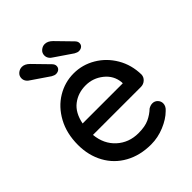

<svg xmlns="http://www.w3.org/2000/svg" viewBox="-214 -869 997 997"><g transform="rotate(-45 285.0 -370.0)"><path d="M483 -239H131Q138 -166 186.5 -122Q235 -78 305 -78Q353 -78 383 -92Q413 -106 436 -128Q451 -137 465 -137Q482 -137 493.5 -125Q505 -113 505 -97Q505 -76 485 -59Q456 -30 408 -10Q360 10 310 10Q229 10 167.5 -24Q106 -58 72.5 -119Q39 -180 39 -257Q39 -341 73.5 -404.5Q108 -468 164.5 -502Q221 -536 286 -536Q350 -536 406 -503Q462 -470 496 -412Q530 -354 531 -282Q530 -264 516 -251.5Q502 -239 483 -239ZM135 -319H430V-327Q425 -380 382.5 -414Q340 -448 286 -448Q230 -448 189 -416.5Q148 -385 135 -319ZM195 -606 104 -668Q76 -684 76 -709Q76 -727 89.5 -738.5Q103 -750 120 -750Q141 -750 161 -730L240 -649Q251 -638 251 -626Q251 -613 242 -605.5Q233 -598 219 -598Q209 -598 195 -606ZM363 -606 272 -668Q244 -684 244 -709Q244 -727 257.5 -738.5Q271 -750 287 -750Q309 -750 329 -730L408 -649Q419 -638 419 -626Q419 -613 410 -605.5Q401 -598 387 -598Q377 -598 363 -606Z"/></g></svg>

Font: Quicksand Medium
Style: Regular
Weight: 500
Designer: Andrew Paglinawan
Foundry: Andrew Paglinawan
Version: Version 3.000